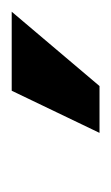

<svg xmlns="http://www.w3.org/2000/svg" viewBox="49 -789 190 328"><g transform="rotate(-90 144.0 -625.0)"><path d="M81 -550 153 -700H288L161 -550Z"/></g></svg>

Font: Scada
Style: Bold Italic
Weight: 700
Italic angle: -10°
Version: Version 4.000